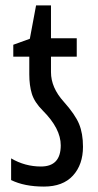

<svg xmlns="http://www.w3.org/2000/svg" viewBox="-20 -678 363 708"><path d="M142 10Q212 10 249 -30.5Q286 -71 286 -137Q286 -186 271.5 -221Q257 -256 215 -303Q168 -355 168 -412V-469H263V-537H168V-658H113L90 -535L29 -513V-469H88V-404Q88 -363 97.5 -332Q107 -301 138 -270Q204 -204 204 -142Q204 -64 131 -64Q72 -64 21 -94V-14Q70 10 142 10Z"/></svg>

Font: Noto Sans Display Condensed
Style: Regular
Weight: 400
Width: 3
Designer: Monotype Design Team
Foundry: Monotype Imaging Inc.
Version: Version 1.900